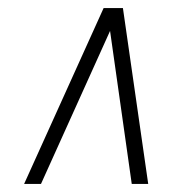

<svg xmlns="http://www.w3.org/2000/svg" viewBox="-20 -728 430 478"><path d="M40 -270 238 -708H286L349 -270H308L254 -651L82 -270Z"/></svg>

Font: Georama SemiCondensed Light
Style: Italic
Weight: 300
Width: 4
Italic angle: -9°
Designer: Jean-Baptiste Levee
Foundry: Production Type
Version: Version 1.000